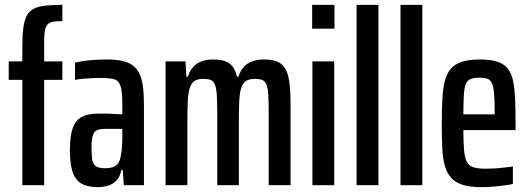

<svg xmlns="http://www.w3.org/2000/svg" viewBox="-20 -763 2178 791"><path d="M72 0V-434H16V-510H72V-573Q72 -620 76.5 -651Q81 -682 91.5 -700.5Q102 -719 121 -728Q140 -737 168.5 -740Q197 -743 237 -743V-676Q214 -676 199.5 -673.5Q185 -671 177 -663Q169 -655 165.5 -639Q162 -623 162 -595V-510H237V-434H162V0Z M382 8Q340 8 315 -7Q290 -22 279 -55Q268 -88 268 -144Q268 -202 279.5 -235Q291 -268 317 -281.5Q343 -295 386 -295Q396 -295 408 -295Q420 -295 432.5 -294.5Q445 -294 458 -293Q471 -292 484 -292V-329Q484 -368 480.5 -391Q477 -414 468 -425Q459 -436 441 -439Q423 -442 393 -442Q374 -442 356.5 -441Q339 -440 322 -438.5Q305 -437 289 -434V-505Q313 -511 346.5 -514.5Q380 -518 419 -518Q456 -518 482.5 -512.5Q509 -507 527 -493.5Q545 -480 555 -458.5Q565 -437 569 -405.5Q573 -374 573 -331V0H490L486 -62H480Q474 -34 459.5 -19Q445 -4 425 2Q405 8 382 8ZM413 -70Q428 -70 440.5 -73Q453 -76 462 -84.5Q471 -93 475 -109Q480 -129 482 -150.5Q484 -172 484 -199V-232H412Q390 -232 378 -225.5Q366 -219 361.5 -201.5Q357 -184 357 -150Q357 -119 361 -101.5Q365 -84 377 -77Q389 -70 413 -70Z M662 0V-510H744L748 -447H754Q762 -471 775.5 -486.5Q789 -502 809.5 -510Q830 -518 858 -518Q903 -518 925.5 -501.5Q948 -485 956 -447H962Q970 -471 983.5 -486.5Q997 -502 1018.5 -510Q1040 -518 1068 -518Q1115 -518 1138 -500Q1161 -482 1169 -442.5Q1177 -403 1177 -336V0H1087V-298Q1087 -347 1085 -375Q1083 -403 1077 -416.5Q1071 -430 1059.5 -434Q1048 -438 1029 -438Q1006 -438 993 -429Q980 -420 973.5 -399.5Q967 -379 965.5 -344Q964 -309 964 -258V0H875V-298Q875 -346 873 -374Q871 -402 864.5 -416Q858 -430 847 -434Q836 -438 816 -438Q794 -438 781 -429Q768 -420 761.5 -399.5Q755 -379 753.5 -344Q752 -309 752 -258V0Z M1266 -645V-743H1358V-645ZM1267 0V-510H1357V0Z M1449 0V-743H1539V0Z M1630 0V-743H1720V0Z M1962 8Q1916 8 1886 -1.5Q1856 -11 1838.5 -30.5Q1821 -50 1812.5 -80.5Q1804 -111 1802 -154Q1800 -197 1800 -254Q1800 -326 1804 -376.5Q1808 -427 1823 -458Q1838 -489 1870 -503.5Q1902 -518 1958 -518Q2001 -518 2028.5 -509Q2056 -500 2071.5 -481Q2087 -462 2093.5 -431Q2100 -400 2102 -356.5Q2104 -313 2104 -255V-227H1889Q1889 -175 1892 -143Q1895 -111 1904 -95Q1913 -79 1931.5 -73.5Q1950 -68 1982 -68Q1997 -68 2016 -69Q2035 -70 2055.5 -72.5Q2076 -75 2093 -77V-5Q2079 -2 2057 1Q2035 4 2010.5 6Q1986 8 1962 8ZM2018 -271V-298Q2018 -348 2015.5 -377Q2013 -406 2006.5 -420Q2000 -434 1988 -438.5Q1976 -443 1956 -443Q1934 -443 1920 -438Q1906 -433 1899.5 -418Q1893 -403 1891 -372.5Q1889 -342 1889 -292H2038Z"/></svg>

Font: Saira ExtraCondensed SemiBold
Style: Regular
Weight: 600
Width: 2
Designer: Hector Gatti with collaboration of the Omnibus-Type team
Foundry: Omnibus-Type
Version: Version 1.101